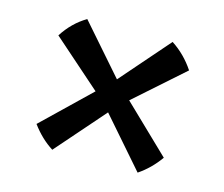

<svg xmlns="http://www.w3.org/2000/svg" viewBox="-73 -594 745 640"><g transform="rotate(15 300.0 -274.5)"><path d="M154.5 -500.5 302 -332 449 -500.5Q495 -470.5 526.5 -423L359.5 -275L520.5 -120Q490.5 -77.5 449 -49.5L302 -218L154.5 -49.5Q113.5 -75.5 81.5 -119L243.5 -275L75.5 -423Q107 -472.5 154.5 -500.5Z"/></g></svg>

Font: JuliaMono Medium
Style: Regular
Weight: 500
Monospace: yes
Designer: cormullion
Foundry: corm
Version: Version 0.054; ttfautohint (v1.8.4)